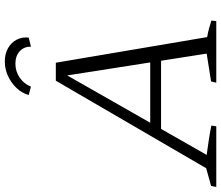

<svg xmlns="http://www.w3.org/2000/svg" viewBox="-92 -818 898 779"><g transform="rotate(-90 356.5 -429.0)"><path d="M595 -37Q613 -34 629.5 -29.5Q646 -25 662 -20L660 0H410L415 -21L528 -39L436 -627L451 -625L117 -39Q147 -35 176.5 -30.5Q206 -26 236 -20L233 0H-13L-9 -21L63 -41L418 -651H491ZM195 -224 217 -268H529L534 -224ZM496 -858Q527 -858 550 -845Q573 -832 584.5 -810Q596 -788 593 -761L556 -752Q557 -779 538 -797Q519 -815 487 -815Q456 -815 430.5 -797.5Q405 -780 394 -752L360 -761Q368 -789 388.5 -810.5Q409 -832 437 -845Q465 -858 496 -858Z"/></g></svg>

Font: Piazzolla Thin ExtraLight
Style: Italic
Weight: 250
Italic angle: -11.3°
Version: Version 2.005